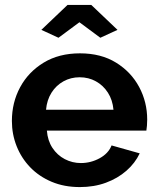

<svg xmlns="http://www.w3.org/2000/svg" viewBox="-20 -750 639 780"><path d="M304.3 10Q240.7 10 189.8 -11.5Q138.8 -33 102.8 -70.3Q66.9 -107.5 47.6 -156.1Q28.3 -204.6 28.3 -258.7Q28.3 -333.6 61.9 -395.8Q95.4 -457.9 157.5 -495.6Q219.6 -533.3 304.8 -533.3Q390.6 -533.3 451.5 -495.5Q512.5 -457.8 545.3 -396.6Q578 -335.5 578 -264.1Q578 -251.8 577 -239.6Q576.1 -227.4 574.6 -219.3H170.5Q173.6 -178.6 193.1 -149.1Q212.7 -119.5 243.3 -103.5Q274 -87.6 308.6 -87.6Q348.9 -87.6 384.7 -107.1Q420.4 -126.5 433.3 -159.2L547.6 -127Q528.8 -87.2 493.5 -56.3Q458.2 -25.4 410.2 -7.7Q362.2 10 304.3 10ZM167 -304.2H441Q437.4 -343.9 418.5 -373.4Q399.6 -403 369.8 -419.5Q340.1 -436.1 303.5 -436.1Q267.4 -436.1 237.6 -419.5Q207.9 -403 189.2 -373.4Q170.6 -343.9 167 -304.2ZM148 -628.7 254.4 -730H350.8L457.3 -628.7L387.6 -596.6L302.6 -659.6L217.6 -596.6Z"/></svg>

Font: Raleway Thin
Style: Regular
Weight: 100
Designer: Matt McInerney, Pablo Impallari, Rodrigo Fuenzalida
Foundry: Matt McInerney, Pablo Impallari, Rodrigo Fuenzalida
Version: Version 4.026